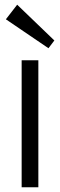

<svg xmlns="http://www.w3.org/2000/svg" viewBox="-20 -796 255 816"><path d="M143 -540V0H72V-540ZM211 -624 186 -591 5 -714 53 -776Z"/></svg>

Font: Pathway Extreme Condensed Light
Style: Regular
Weight: 300
Width: 3
Version: Version 1.001;gftools[0.9.26]